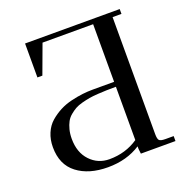

<svg xmlns="http://www.w3.org/2000/svg" viewBox="-127 -818 908 942"><g transform="rotate(-20 326.5 -347.0)"><path d="M58.1 -176.8Q58.1 -216.8 72 -249.5Q85.9 -282.2 110.1 -303.2Q134.3 -324.2 162.8 -339.1Q191.4 -354 224.4 -361.8Q257.3 -369.6 284.7 -372.8Q312 -376 337.9 -376H450.2V-676.8H186L129.9 -524.9H104V-702.1H598.1V-676.8H551.8V-65.9Q551.8 -41 558.8 -33.4Q565.9 -25.9 590.8 -25.9H633.8V0H453.1L450.2 -25.9V-39.1Q377.9 7.8 279.8 7.8Q180.2 7.8 119.1 -39.1Q58.1 -85.9 58.1 -176.8ZM159.2 -184.1Q159.2 -112.3 199.7 -69.6Q240.2 -26.9 299.8 -26.9Q384.3 -26.9 450.2 -71.8V-350.1Q421.4 -350.1 401.9 -349.6Q382.3 -349.1 355.2 -347.4Q328.1 -345.7 309.8 -342.5Q291.5 -339.4 269.3 -333.5Q247.1 -327.6 232.4 -319.3Q217.8 -311 202.6 -298.3Q187.5 -285.6 179 -269.5Q170.4 -253.4 164.8 -231.9Q159.2 -210.4 159.2 -184.1Z"/></g></svg>

Font: Dihjauti S
Style: Bold
Weight: 700
Designer: T. Christopher White
Version: Version 3.0.0